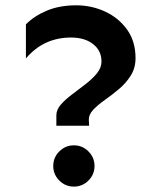

<svg xmlns="http://www.w3.org/2000/svg" viewBox="-20 -689 611 727"><path d="M193.4 -212.9V-252Q193.4 -273.4 210.4 -293Q227.5 -312.5 252.9 -331.5Q278.3 -350.6 304.2 -370.6Q330.1 -390.6 347.2 -411.6Q364.3 -432.6 364.3 -456.1Q364.3 -497.1 332.5 -522Q300.8 -546.9 249 -546.9Q198.2 -546.9 155.8 -527.8Q113.3 -508.8 78.1 -467.8V-596.7Q108.4 -627.9 156.7 -648.4Q205.1 -668.9 268.6 -668.9Q327.1 -668.9 378.4 -645Q429.7 -621.1 461.4 -576.7Q493.2 -532.2 493.2 -468.8Q493.2 -431.6 475.1 -402.8Q457 -374 430.2 -351.6Q403.3 -329.1 377 -310.5Q350.6 -292 333 -273.4Q315.4 -254.9 316.4 -233.4L317.4 -212.9ZM259.8 17.6Q227.5 17.6 204.6 -5.4Q181.6 -28.3 181.6 -60.5Q181.6 -92.8 204.6 -115.7Q227.5 -138.7 259.8 -138.7Q292 -138.7 314.9 -115.7Q337.9 -92.8 337.9 -60.5Q337.9 -28.3 314.9 -5.4Q292 17.6 259.8 17.6Z"/></svg>

Font: Sen
Style: Bold
Weight: 700
Designer: Kosal Sen, Philatype
Foundry: Philatype
Version: Version 2.000;gftools[0.9.31]